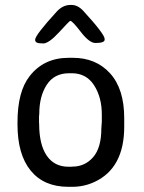

<svg xmlns="http://www.w3.org/2000/svg" viewBox="-20 -736 575 766"><path d="M386.2 -251V-279.3Q386.2 -348.1 355.2 -396Q324.2 -443.8 266.6 -443.8H255.9Q196.3 -443.8 166.5 -397.7Q136.7 -351.6 136.7 -282.2L135.7 -271V-247.6L136.2 -242.2Q136.2 -159.2 166.5 -115Q196.8 -70.8 252.9 -70.8H263.7L269 -71.3Q318.8 -71.3 351.6 -108.9Q384.3 -146.5 384.3 -223.1Q386.2 -244.6 386.2 -251ZM397.5 -580.6V-577.6Q397.5 -564.5 360.8 -564.5Q336.4 -564.5 302.5 -608.6Q268.6 -652.8 260.3 -652.8Q257.3 -652.8 216.1 -607.7Q174.8 -562.5 151.9 -562.5L148.4 -563H145Q120.1 -563 120.1 -577.1Q120.1 -595.7 206.1 -689.5Q230.5 -716.3 261.2 -716.3H265.1Q290.5 -716.3 312.5 -692.4Q397.5 -599.6 397.5 -580.6ZM475.6 -264.2V-231Q475.6 -65.4 357.4 -10.3Q315.4 9.3 268.6 9.3H252.4Q155.3 9.3 102.5 -55.2Q49.8 -119.6 49.8 -239.7V-248Q49.8 -370.6 98.1 -432.1Q154.8 -505.4 254.4 -505.4H270.5Q362.8 -505.4 419.2 -443.4Q475.6 -381.3 475.6 -264.2Z"/></svg>

Font: Averia Sans Libre Light
Style: Regular
Weight: 300
Version: Version 1.002